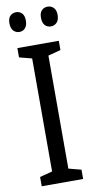

<svg xmlns="http://www.w3.org/2000/svg" viewBox="-99 -936 480 977"><g transform="rotate(-10 141.5 -447.5)"><path d="M248 0H34V-48L99 -65V-649L34 -666V-714H248V-666L183 -649V-65L248 -48ZM16 -845Q16 -871 28.5 -883Q41 -895 59 -895Q77 -895 89 -882.5Q101 -870 101 -845Q101 -819 89 -806Q77 -793 59 -793Q41 -793 28.5 -806Q16 -819 16 -845ZM179 -845Q179 -871 191.5 -883Q204 -895 222 -895Q240 -895 252.5 -882.5Q265 -870 265 -845Q265 -819 252.5 -806Q240 -793 222 -793Q203 -793 191 -806Q179 -819 179 -845Z"/></g></svg>

Font: Noto Sans Bengali ExtraCondensed
Style: Regular
Weight: 400
Width: 2
Designer: Jelle Bosma - Monotype Design Team
Foundry: Monotype Imaging Inc.
Version: Version 2.003; ttfautohint (v1.8.4.7-5d5b)